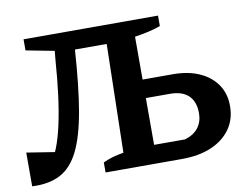

<svg xmlns="http://www.w3.org/2000/svg" viewBox="-73 -761 1122 869"><g transform="rotate(-10 487.5 -326.5)"><path d="M8 4V-151L166 -126L105 -79Q126 -103 143 -146Q160 -189 173 -248.5Q186 -308 195.5 -381.5Q205 -455 211 -540L215 -582L85 -607V-658H703V-610Q658 -593 584 -582V-85H726Q767 -97 788 -124.5Q809 -152 809 -191Q809 -244 780 -272Q751 -300 695 -300H518V-385H723Q793 -385 844.5 -362Q896 -339 924.5 -297.5Q953 -256 953 -199Q953 -138 921.5 -93.5Q890 -49 833 -24.5Q776 0 696 0H346V-46Q385 -65 441 -74L452 -572H306Q295 -405 275.5 -292.5Q256 -180 223 -113.5Q190 -47 137.5 -19.5Q85 8 8 4Z"/></g></svg>

Font: Piazzolla 24pt
Style: Bold
Weight: 700
Designer: Juan Pablo del Peral
Foundry: Huerta Tipografica
Version: Version 2.005